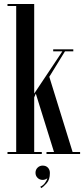

<svg xmlns="http://www.w3.org/2000/svg" viewBox="-20 -770 420 960"><path d="M17.5 0V-10H61V-740H17.5V-750H151V-302L292 -513.5H246V-523.5H346.5V-513.5H305L226.5 -386L343 -10H380.5V0H212.5V-10H250L159 -302L151 -283V-10H189V0ZM186 170.5 181.5 163.5Q195 157.5 204.2 145.5Q213.5 133.5 217 121Q206.5 129.5 193.5 129.5Q178 129.5 167.8 119.2Q157.5 109 157.5 94Q157.5 78.5 168 68.2Q178.5 58 193.5 58Q210 58 219.8 68.5Q229.5 79 229.5 95Q229.5 128.5 213.2 146.5Q197 164.5 186 170.5Z"/></svg>

Font: Imbue 100pt Medium
Style: Regular
Weight: 500
Designer: Tyler Finck
Foundry: Etcetera Type Company
Version: Version 1.102; ttfautohint (v1.8.3)